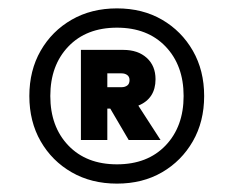

<svg xmlns="http://www.w3.org/2000/svg" viewBox="-20 -725 557 458"><path d="M50 -496Q50 -557 77 -604Q104 -651 151 -678Q198 -705 259 -705Q320 -705 366.5 -678Q413 -651 440 -604Q467 -557 467 -496Q467 -435 440 -388Q413 -341 366.5 -314Q320 -287 259 -287Q198 -287 151 -314Q104 -341 77 -388Q50 -435 50 -496ZM100 -496Q100 -423 143 -378Q186 -333 259 -333Q332 -333 375 -378Q418 -423 418 -496Q418 -569 375 -614Q332 -659 259 -659Q186 -659 143 -614Q100 -569 100 -496ZM287 -391 243 -466H236V-391H173V-606H274Q309 -606 330 -587Q351 -568 351 -536Q351 -490 310 -473L363 -391ZM270 -550H236V-517H270Q278 -517 283.5 -521Q289 -525 289 -534Q289 -542 283.5 -546Q278 -550 270 -550Z"/></svg>

Font: Poppins Medium
Style: Regular
Weight: 500
Designer: Ninad Kale (Devanagari), Jonny Pinhorn (Latin)
Version: Version 5.002